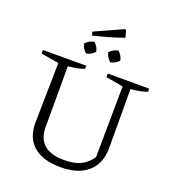

<svg xmlns="http://www.w3.org/2000/svg" viewBox="-166 -1073 1091 1209"><g transform="rotate(20 379.0 -469.0)"><path d="M378 9Q260 9 197 -44.5Q134 -98 134 -199L141 -603L22 -623V-647H312V-626Q273 -611 204 -604V-197Q204 -41 384 -41Q449 -41 492 -61Q535 -81 567 -127L572 -603L456 -623V-647H734V-626Q691 -610 624 -604L625 -210Q625 -105 560 -48Q495 9 378 9ZM281 -838 275 -862 462 -947 471 -944 484 -897Q434 -879 383 -864.5Q332 -850 281 -838ZM284 -719Q258 -743 251 -774Q262 -786 277.5 -795Q293 -804 309 -806Q336 -783 341 -750Q331 -739 315.5 -730Q300 -721 284 -719ZM446 -719Q421 -742 413 -774Q424 -786 439.5 -795Q455 -804 471 -806Q483 -795 491.5 -780.5Q500 -766 503 -750Q492 -739 477 -730Q462 -721 446 -719Z"/></g></svg>

Font: Piazzolla Light
Style: Regular
Weight: 300
Designer: Juan Pablo del Peral
Foundry: Huerta Tipografica
Version: Version 1.330